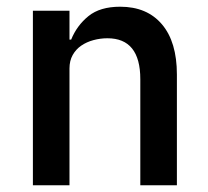

<svg xmlns="http://www.w3.org/2000/svg" viewBox="-20 -552 620 572"><path d="M78 0V-520H187V-434H192Q209 -476 243.5 -504Q278 -532 338 -532Q418 -532 462.5 -479.5Q507 -427 507 -330V0H398V-316Q398 -438 300 -438Q279 -438 258.5 -432.5Q238 -427 222 -416Q206 -405 196.5 -388Q187 -371 187 -348V0Z"/></svg>

Font: IBMPlexSans-Medium
Style: Regular
Weight: 500
Designer: Mike Abbink, Paul van der Laan, Pieter van Rosmalen
Foundry: Bold Monday
Version: Version 3.1